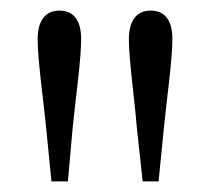

<svg xmlns="http://www.w3.org/2000/svg" viewBox="-20 -821 396 362"><path d="M92 -801C67 -801 51 -784 51 -747C51 -708 62 -631 67 -580L77 -479H108L117 -580C122 -631 133 -708 133 -747C133 -784 118 -801 92 -801ZM264 -801C239 -801 223 -784 223 -747C223 -708 234 -631 238 -580L249 -479H279L289 -580C294 -631 305 -708 305 -747C305 -784 290 -801 264 -801Z"/></svg>

Font: Kiri Minchoo Light
Style: Regular
Weight: 300
Designer: Ryoko NISHIZUKA 西塚涼子 (kana & ideographs); Frank Grießhammer (Latin, Greek & Cyrillic);
akenotsuki.com/eyeben/fonts/ (U+
Foundry: Adobe
akenotsuki.com/eyeben/fonts/
Version: Version 4.002;hotconv 1.0.119;makeotfexe 2.5.65604